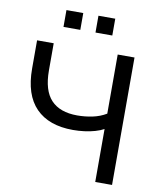

<svg xmlns="http://www.w3.org/2000/svg" viewBox="-96 -970 872 1046"><g transform="rotate(10 340.5 -447.5)"><path d="M503 0V-293Q483 -282 455.5 -274Q428 -266 396.5 -262Q365 -258 334 -258Q200 -258 128.5 -331Q57 -404 57 -549V-705H149V-555Q149 -444 198 -392Q247 -340 343 -340Q385 -340 426.5 -348.5Q468 -357 503 -378V-705H596V0ZM363 -802V-895H456V-802ZM186 -802V-895H279V-802Z"/></g></svg>

Font: Nunito Sans 12pt Medium
Style: Regular
Weight: 500
Designer: Vernon Adams
Foundry: Vernon Adams
Version: Version 3.101;gftools[0.9.27]